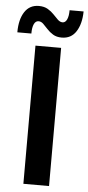

<svg xmlns="http://www.w3.org/2000/svg" viewBox="-63 -935 445 969"><g transform="rotate(5 159.0 -450.5)"><path d="M94 0V-700H224V0ZM222 -752Q196 -752 178 -763Q160 -774 147 -788.5Q134 -803 123 -813.5Q112 -824 99 -824Q84 -824 76 -807Q68 -790 68 -759H-3Q-3 -824 22 -862.5Q47 -901 94 -901Q121 -901 139.5 -890Q158 -879 171 -865Q184 -851 195.5 -840Q207 -829 220 -829Q234 -829 242 -846Q250 -863 250 -893H321Q320 -830 295 -791Q270 -752 222 -752Z"/></g></svg>

Font: Montserrat SemiBold
Style: Regular
Weight: 600
Designer: Julieta Ulanovsky
Foundry: Julieta Ulanovsky
Version: Version 9.000; ttfautohint (v1.8.4.7-5d5b)